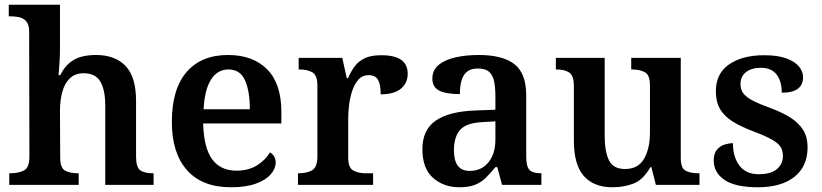

<svg xmlns="http://www.w3.org/2000/svg" viewBox="-20 -780 3469 810"><path d="M19 0V-49H24Q57 -49 80.5 -60.5Q104 -72 104 -119L103 -648Q103 -675 91.5 -689Q80 -703 62.5 -707Q45 -711 28 -711H17V-760H233V-574Q233 -551 231.5 -525Q230 -499 228.5 -481Q227 -463 227 -463H234Q252 -498 274.5 -516Q297 -534 324.5 -541Q352 -548 385 -548Q465 -548 509.5 -502Q554 -456 554 -354V-119Q554 -73 572.5 -61Q591 -49 625 -49H628V0H424V-335Q424 -400 403.5 -435.5Q383 -471 333 -471Q297 -471 275 -450Q253 -429 243 -393Q233 -357 233 -313L234 -115Q234 -71 255 -60Q276 -49 309 -49H312V0Z M954 10Q833 10 769 -62Q705 -134 705 -265Q705 -404 767 -476Q829 -548 942 -548Q1047 -548 1107 -487.5Q1167 -427 1167 -308V-259H837Q840 -155 875.5 -107.5Q911 -60 977 -60Q1029 -60 1065 -83Q1101 -106 1119 -137Q1130 -131 1136.5 -120Q1143 -109 1143 -94Q1143 -69 1122.5 -45Q1102 -21 1060 -5.5Q1018 10 954 10ZM1034 -319Q1034 -396 1013.5 -441.5Q993 -487 944 -487Q897 -487 870 -444Q843 -401 839 -319Z M1237 0V-49H1240Q1274 -49 1296.5 -61.5Q1319 -74 1319 -121V-419Q1319 -463 1297.5 -475Q1276 -487 1243 -487H1240V-536H1424L1443 -450H1448Q1461 -480 1477.5 -501.5Q1494 -523 1520 -535Q1546 -547 1588 -547Q1645 -547 1672.5 -527.5Q1700 -508 1700 -469Q1700 -429 1671 -405.5Q1642 -382 1586 -382Q1586 -423 1575 -443Q1564 -463 1536 -463Q1509 -463 1492 -444Q1475 -425 1465.5 -395.5Q1456 -366 1452.5 -335Q1449 -304 1449 -283V-116Q1449 -72 1470.5 -60.5Q1492 -49 1523 -49H1554V0Z M1918 10Q1852 10 1807 -29.5Q1762 -69 1762 -151Q1762 -232 1818 -271Q1874 -310 1987 -314L2070 -317V-374Q2070 -408 2065 -434.5Q2060 -461 2044.5 -476Q2029 -491 1996 -491Q1966 -491 1949.5 -477Q1933 -463 1926.5 -438.5Q1920 -414 1920 -383Q1863 -383 1833.5 -397.5Q1804 -412 1804 -448Q1804 -484 1830.5 -506Q1857 -528 1901.5 -538Q1946 -548 2000 -548Q2100 -548 2150 -509.5Q2200 -471 2200 -377V-120Q2200 -78 2213.5 -63.5Q2227 -49 2261 -49H2264V0H2098L2078 -75H2070Q2048 -48 2028.5 -29Q2009 -10 1983 0Q1957 10 1918 10ZM1961 -59Q2011 -59 2040.5 -95Q2070 -131 2070 -191V-268L2018 -265Q1948 -262 1921.5 -232.5Q1895 -203 1895 -146Q1895 -59 1961 -59Z M2564 10Q2485 10 2443 -37.5Q2401 -85 2401 -187V-417Q2401 -461 2381.5 -474Q2362 -487 2327 -487H2325V-536H2531V-207Q2531 -141 2549 -104Q2567 -67 2617 -67Q2672 -67 2697 -110Q2722 -153 2722 -223V-420Q2722 -465 2699.5 -476Q2677 -487 2646 -487H2643V-536H2852V-113Q2852 -70 2873 -59.5Q2894 -49 2925 -49H2931V0H2747L2728 -75H2724Q2693 -21 2652.5 -5.5Q2612 10 2564 10Z M3178 10Q3082 10 3036.5 -21Q2991 -52 2991 -103Q2991 -133 3005 -149Q3019 -165 3038 -170.5Q3057 -176 3072 -176Q3072 -118 3099.5 -81.5Q3127 -45 3180 -45Q3233 -45 3258 -67Q3283 -89 3283 -122Q3283 -145 3272.5 -161Q3262 -177 3235 -192Q3208 -207 3160 -225Q3107 -245 3071.5 -267Q3036 -289 3018 -319.5Q3000 -350 3000 -395Q3000 -470 3056 -508.5Q3112 -547 3204 -547Q3262 -547 3298 -533.5Q3334 -520 3351 -499Q3368 -478 3368 -454Q3368 -423 3346.5 -406Q3325 -389 3278 -389Q3278 -438 3256 -466Q3234 -494 3190 -494Q3151 -494 3127.5 -476Q3104 -458 3104 -425Q3104 -402 3116 -386Q3128 -370 3157 -355Q3186 -340 3236 -322Q3284 -304 3317.5 -282Q3351 -260 3369 -230.5Q3387 -201 3387 -159Q3387 -78 3331.5 -34Q3276 10 3178 10Z"/></svg>

Font: Noto Serif Vithkuqi SemiBold
Style: Regular
Weight: 600
Version: Version 1.005